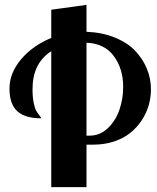

<svg xmlns="http://www.w3.org/2000/svg" viewBox="-20 -770 644 790"><path d="M190.9 -730 335.9 -750V-639.2Q400.4 -636.7 452.1 -615.7Q503.9 -594.7 535.6 -561.5Q567.4 -528.3 584.2 -487.5Q601.1 -446.8 601.1 -402.8Q601.1 -368.7 591.6 -335.9Q582 -303.2 562.5 -273.9Q543 -244.6 515.4 -222.7Q487.8 -200.7 448.7 -187.7Q409.7 -174.8 363.8 -174.8H335.9V0H190.9V-559.1Q113.8 -510.3 113.8 -402.8Q113.8 -369.6 118.9 -345.7Q124 -321.8 129.9 -312.5Q135.7 -303.2 142.3 -294.9Q148.9 -286.6 149.9 -283.2Q83 -283.2 51 -312.5Q19 -341.8 19 -405.8Q19 -469.7 67.1 -526.4Q115.2 -583 190.9 -613.8ZM335.9 -211.9H349.1Q391.6 -211.9 423.8 -242.7Q456.1 -273.4 471.4 -318.4Q486.8 -363.3 486.8 -413.1Q486.8 -487.3 448.2 -539.3Q409.7 -591.3 335.9 -594.2Z"/></svg>

Font: Lobster Two
Style: Bold
Weight: 700
Designer: Pablo Impallari
Foundry: Pablo Impallari. www.impallari.com
Version: Version 1.006